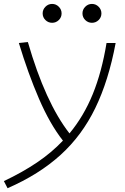

<svg xmlns="http://www.w3.org/2000/svg" viewBox="-40 -739 646 989"><path d="M-1 230.5 -20 193.8Q74.2 149.4 149.9 98.4Q225.6 47.4 284.2 -14.6Q217.3 -99.6 160.9 -230.2Q104.5 -360.8 57.1 -517.6L103.5 -522.5Q193.4 -211.4 317.9 -51.8Q391.6 -140.6 438 -254.6Q484.4 -368.7 508.8 -517.6H555.7Q519.5 -323.7 450.9 -182.4Q382.3 -41 271.7 59.3Q161.1 159.7 -1 230.5ZM228.5 -621.6Q208.5 -621.6 194.1 -635.7Q179.7 -649.9 179.7 -669.9Q179.7 -689.9 194.1 -704.3Q208.5 -718.8 228.5 -718.8Q248.5 -718.8 262.9 -704.3Q277.3 -689.9 277.3 -669.9Q277.3 -649.9 262.9 -635.7Q248.5 -621.6 228.5 -621.6ZM433.6 -621.6Q413.6 -621.6 399.2 -635.7Q384.8 -649.9 384.8 -669.9Q384.8 -689.9 399.2 -704.3Q413.6 -718.8 433.6 -718.8Q453.6 -718.8 468 -704.3Q482.4 -689.9 482.4 -669.9Q482.4 -649.9 468 -635.7Q453.6 -621.6 433.6 -621.6Z"/></svg>

Font: Cascadia Mono NF ExtraLight
Style: Italic
Weight: 200
Italic angle: -10°
Monospace: yes
Designer: Aaron Bell
Foundry: Saja Typeworks
Version: Version 2404.023; ttfautohint (v1.8.4)